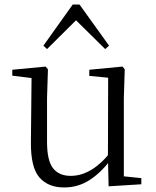

<svg xmlns="http://www.w3.org/2000/svg" viewBox="-20 -811 688 845"><path d="M262 14Q192 14 153.5 -30Q115 -74 116 -185L119 -481L139 -465L34 -478V-504L181 -518L191 -506L187 -379V-187Q187 -104 213.5 -70.5Q240 -37 291 -37Q338 -37 382.5 -64Q427 -91 464 -139L485 -103H463Q424 -51 374 -18.5Q324 14 262 14ZM458 9 455 -115V-116L456 -469L373 -477V-504L519 -518L529 -506L525 -379V-35L602 -27V0ZM443 -595 290 -746H339L187 -595L171 -610L300 -791H330L460 -610Z"/></svg>

Font: Noto Serif KR ExtraLight Light
Style: Regular
Weight: 300
Version: Version 2.003-H1;hotconv 1.1.1;makeotfexe 2.6.0